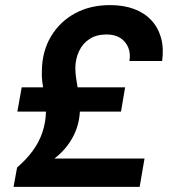

<svg xmlns="http://www.w3.org/2000/svg" viewBox="-20 -732 669 752"><path d="M33 0 47 -76Q83 -107 108 -141Q133 -175 146 -213.5Q159 -252 160 -294Q161 -314 158 -333.5Q155 -353 151.5 -372.5Q148 -392 145.5 -412.5Q143 -433 144 -455Q145 -531 179.5 -589Q214 -647 273.5 -679.5Q333 -712 411 -712Q464 -712 504.5 -697Q545 -682 572 -653.5Q599 -625 610.5 -584.5Q622 -544 615 -493H487Q492 -523 482 -546.5Q472 -570 451 -583.5Q430 -597 397 -597Q358 -597 331 -579.5Q304 -562 290 -532.5Q276 -503 275 -467Q275 -447 278 -427Q281 -407 284.5 -386.5Q288 -366 291 -345Q294 -324 293 -302Q292 -245 265.5 -195.5Q239 -146 193 -111H546L527 0ZM48 -295 65 -390H470L454 -295Z"/></svg>

Font: DM Sans 20pt ExtraBold
Style: Italic
Weight: 800
Italic angle: -10°
Version: Version 4.004;gftools[0.9.30]